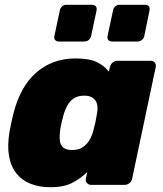

<svg xmlns="http://www.w3.org/2000/svg" viewBox="-20 -775 683 805"><path d="M192 10Q146 10 109.5 -4Q73 -18 49.5 -47Q26 -76 18 -120Q10 -164 20 -223Q24 -245 27.5 -261Q31 -277 36 -298Q50 -354 74 -397.5Q98 -441 131 -470Q164 -499 205.5 -514.5Q247 -530 296 -530Q355 -530 386.5 -514.5Q418 -499 436 -475L441 -494Q443 -505 452 -512.5Q461 -520 471 -520H612Q623 -520 629 -512.5Q635 -505 633 -494L534 -26Q532 -15 523 -7.5Q514 0 503 0H362Q351 0 344.5 -7.5Q338 -15 340 -26L346 -54Q316 -25 281 -7.5Q246 10 192 10ZM282 -146Q308 -146 325.5 -157Q343 -168 354 -186Q365 -204 371 -226Q377 -248 380.5 -264.5Q384 -281 387 -301Q391 -322 387 -338Q383 -354 370 -364Q357 -374 333 -374Q308 -374 291 -363.5Q274 -353 263.5 -334.5Q253 -316 246 -292Q242 -277 238 -260Q234 -243 232 -228Q229 -204 231 -185.5Q233 -167 245 -156.5Q257 -146 282 -146ZM449 -601Q439 -601 434 -607.5Q429 -614 431 -624L454 -732Q456 -742 463.5 -748.5Q471 -755 481 -755H589Q599 -755 604 -748.5Q609 -742 607 -732L585 -624Q583 -614 575 -607.5Q567 -601 557 -601ZM226 -601Q216 -601 211 -607.5Q206 -614 208 -624L231 -732Q233 -742 240.5 -748.5Q248 -755 258 -755H366Q376 -755 381.5 -748.5Q387 -742 385 -732L362 -624Q360 -614 352 -607.5Q344 -601 334 -601Z"/></svg>

Font: Rubik Light ExtraBold
Style: Italic
Weight: 800
Italic angle: -12°
Version: Version 2.104